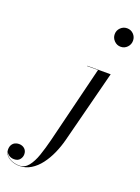

<svg xmlns="http://www.w3.org/2000/svg" viewBox="-397 -839 862 1178"><g transform="rotate(20 34.0 -250.0)"><path d="M-114.5 260Q-137.5 260 -160.2 251.8Q-183 243.5 -197.8 227.5Q-212.5 211.5 -212.5 188.5Q-212.5 170.5 -205.2 158.2Q-198 146 -186.2 140Q-174.5 134 -160.5 134Q-138 134 -123.2 147.2Q-108.5 160.5 -108.5 183Q-108.5 202 -121 217.2Q-133.5 232.5 -158.5 232.5Q-180 232.5 -195.8 219.8Q-211.5 207 -211.5 188.5H-210.5Q-210.5 211 -196.2 226.5Q-182 242 -159.8 250Q-137.5 258 -114.5 258Q-79.5 258 -55.8 228.5Q-32 199 -15.2 150.2Q1.5 101.5 16 43.5L139.5 -458H68.5V-460H221.5L100.5 11.5Q88.5 58.5 68.8 103Q49 147.5 22 183Q-5 218.5 -39 239.2Q-73 260 -114.5 260ZM220.5 -639.5Q196 -639.5 178.2 -657.5Q160.5 -675.5 160.5 -700Q160.5 -725 178.2 -742.5Q196 -760 220.5 -760Q245.5 -760 262.8 -742.5Q280 -725 280 -700Q280 -675.5 262.8 -657.5Q245.5 -639.5 220.5 -639.5Z"/></g></svg>

Font: Bodoni Moda 96pt
Style: Italic
Weight: 400
Italic angle: -13°
Version: Version 2.004